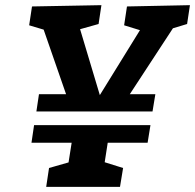

<svg xmlns="http://www.w3.org/2000/svg" viewBox="-20 -724 756 744"><path d="M121 -292 131 -359H257L244 -336L144 -624L163 -605L93 -626L104 -699L373 -704L362 -631L273 -606L284 -632L376 -325H348L534 -626L542 -601L461 -626L472 -699L716 -704L705 -631L629 -608L659 -628L466 -333L459 -359H582L571 -292ZM159 0 170 -73 261 -99 243 -78 261 -192 278 -171H102L112 -239H563L552 -171H370L401 -194L383 -78L374 -99L457 -73L445 0Z"/></svg>

Font: Bitter Thin
Style: Bold Italic
Weight: 700
Italic angle: -9°
Version: Version 3.021